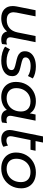

<svg xmlns="http://www.w3.org/2000/svg" viewBox="1134 -1820 692 2999"><g transform="rotate(90 1479.5 -320.0)"><path d="M676 -84 667 -6Q636 6 596 6Q544 6 511.5 -18.5Q479 -43 471 -85Q433 -39 380.5 -16.5Q328 6 264 6Q176 6 125 -41Q74 -88 74 -172Q74 -200 80 -233L139 -530H235L176 -232Q171 -205 171 -187Q171 -135 201.5 -107.5Q232 -80 292 -80Q368 -80 418.5 -123Q469 -166 486 -249L542 -530H638L565 -162Q562 -147 562 -136Q562 -106 579 -90.5Q596 -75 628 -75Q654 -75 676 -84Z M708 -55 751 -131Q782 -106 831.5 -91.5Q881 -77 935 -77Q1003 -77 1038.5 -97.5Q1074 -118 1074 -155Q1074 -185 1045.5 -198Q1017 -211 957 -224Q901 -236 865.5 -248.5Q830 -261 805 -288.5Q780 -316 780 -363Q780 -415 809.5 -454Q839 -493 893.5 -514Q948 -535 1020 -535Q1073 -535 1123 -522Q1173 -509 1205 -487L1167 -411Q1136 -432 1095 -442.5Q1054 -453 1011 -453Q946 -453 911 -431.5Q876 -410 876 -374Q876 -342 905 -328.5Q934 -315 995 -302Q1050 -290 1085 -278Q1120 -266 1144.5 -239Q1169 -212 1169 -166Q1169 -85 1102.5 -39.5Q1036 6 926 6Q860 6 800.5 -11Q741 -28 708 -55Z M1903 -84 1893 -6Q1863 6 1822 6Q1771 6 1738 -17.5Q1705 -41 1697 -82Q1660 -39 1608.5 -16.5Q1557 6 1493 6Q1425 6 1372 -21.5Q1319 -49 1289 -101Q1259 -153 1259 -223Q1259 -313 1298 -384Q1337 -455 1405.5 -495Q1474 -535 1559 -535Q1627 -535 1675.5 -511Q1724 -487 1750 -440L1768 -530H1864L1791 -162Q1788 -147 1788 -136Q1788 -106 1805 -90.5Q1822 -75 1854 -75Q1881 -75 1903 -84ZM1721 -302Q1721 -373 1680 -412Q1639 -451 1563 -451Q1504 -451 1457 -422.5Q1410 -394 1383 -343Q1356 -292 1356 -227Q1356 -157 1397.5 -117.5Q1439 -78 1514 -78Q1573 -78 1620.5 -106.5Q1668 -135 1694.5 -186Q1721 -237 1721 -302Z M2110 -169Q2107 -154 2107 -141Q2107 -110 2124.5 -92.5Q2142 -75 2176 -75Q2218 -75 2252 -100L2272 -27Q2224 6 2149 6Q2086 6 2048 -29Q2010 -64 2010 -126Q2010 -148 2014 -167L2110 -646H2206L2183 -530H2334L2318 -451H2167Z M2362 -223Q2362 -312 2402 -383Q2442 -454 2513 -494.5Q2584 -535 2673 -535Q2748 -535 2804 -507Q2860 -479 2890.5 -427.5Q2921 -376 2921 -307Q2921 -218 2881 -146.5Q2841 -75 2770.5 -34.5Q2700 6 2611 6Q2536 6 2480 -22.5Q2424 -51 2393 -103Q2362 -155 2362 -223ZM2824 -302Q2824 -373 2783 -412Q2742 -451 2666 -451Q2607 -451 2560 -422.5Q2513 -394 2486 -343Q2459 -292 2459 -227Q2459 -157 2500.5 -117.5Q2542 -78 2617 -78Q2676 -78 2723.5 -106.5Q2771 -135 2797.5 -186Q2824 -237 2824 -302Z"/></g></svg>

Font: Montserrat Alternates Medium
Style: Italic
Weight: 500
Italic angle: -11.3°
Designer: Julieta Ulanovsky
Foundry: Julieta Ulanovsky
Version: Version 7.200